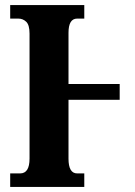

<svg xmlns="http://www.w3.org/2000/svg" viewBox="-20 -734 530 754"><path d="M20 0H311V-53H283Q249 -53 249 -111V-342H450V-404H249V-605Q249 -661 283 -661H311V-714H20V-661H52Q70 -661 83 -648.5Q96 -636 96 -602V-111Q96 -53 59 -53H20Z"/></svg>

Font: Noto Serif ExtraCondensed Extra
Style: Regular
Weight: 800
Width: 3
Designer: Monotype Design Team
Foundry: Monotype Imaging Inc.
Version: Version 1.002